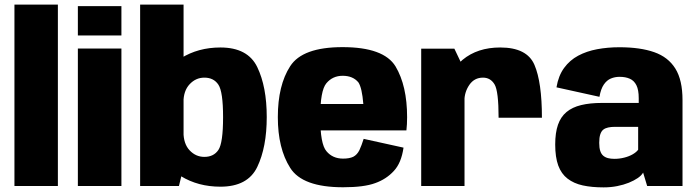

<svg xmlns="http://www.w3.org/2000/svg" viewBox="-20 -805 3012 831"><path d="M42.5 0H230.5V-785H42.5Z M317 0H505.5V-595H317ZM317 -778.5V-651.5H505.5V-778.5Z M586.5 0H754.5L774.5 -82V-785H586.5ZM934 3Q1052.5 3 1093.5 -82.5Q1134.5 -168 1134.5 -298.5Q1134.5 -429.5 1093.5 -514.5Q1052.5 -599.5 934 -599.5Q837.5 -599.5 763.2 -553Q689 -506.5 689 -436.5L774 -362Q774 -412 800.8 -440.5Q827.5 -469 864.5 -469Q905 -469 925.2 -438.5Q945.5 -408 945.5 -298Q945.5 -186 925.2 -156Q905 -126 864.5 -126Q827.5 -126 800.8 -154.2Q774 -182.5 774 -235L689 -158.5Q689 -88 763.2 -42.5Q837.5 3 934 3Z M1465 5.5V-118.5Q1419.5 -118.5 1393 -150.5Q1366 -181.5 1366 -297.5Q1366 -413 1392.5 -444.5Q1419.5 -477 1463 -477Q1508 -477 1531.5 -448Q1547 -424 1552.5 -355H1350V-240.5H1739Q1742 -266.5 1742 -298Q1742 -433.5 1692 -517.5Q1641 -601 1462.5 -601Q1289 -601 1236 -518.5Q1182.5 -436 1182.5 -298Q1182.5 -162.5 1236 -78.5Q1288.5 5.5 1465 5.5ZM1465 -118.5V5.5Q1555.5 5.5 1604 -12.5Q1652 -29.5 1684.5 -65Q1717 -99.5 1726.5 -166L1554 -204Q1545 -175.5 1535.5 -155Q1525.5 -135 1509 -126.5Q1492.5 -118.5 1465 -118.5Z M2138 -295.5H2325.5Q2325.5 -449 2293.2 -524.2Q2261 -599.5 2145 -599.5Q2046.5 -599.5 1982.2 -546.2Q1918 -493 1918 -401L1990 -368Q1990 -406.5 2011.5 -437.8Q2033 -469 2070.5 -469Q2103 -469 2120.5 -439.8Q2138 -410.5 2138 -295.5ZM1803 0H1990.5V-502L1946.5 -594.5H1803Z M2592.5 6Q2623.5 6 2651.2 0.5Q2679 -5 2701.8 -14.2Q2724.5 -23.5 2740.5 -34.5Q2756.5 -45.5 2763.5 -58L2781 0H2934V-372Q2934 -458.5 2903 -508.2Q2872 -558 2811.5 -579.2Q2751 -600.5 2661 -600.5Q2610 -600.5 2564.5 -592Q2519 -583.5 2482.5 -564Q2446 -544.5 2421.5 -511Q2397 -477.5 2388.5 -427L2574.5 -386Q2580.5 -420.5 2593.5 -439.2Q2606.5 -458 2624 -465.2Q2641.5 -472.5 2661.5 -472.5Q2687.5 -472.5 2706 -464.2Q2724.5 -456 2734.5 -436Q2744.5 -416 2744.5 -380V-359.5H2585.5Q2533.5 -359.5 2495.2 -350.2Q2457 -341 2432 -320.2Q2407 -299.5 2395 -265Q2383 -230.5 2383 -179.5Q2383 -124.5 2396.2 -88.5Q2409.5 -52.5 2436.5 -31.8Q2463.5 -11 2502.2 -2.5Q2541 6 2592.5 6ZM2639 -117.5Q2624 -117.5 2612 -120.5Q2600 -123.5 2591.2 -130.8Q2582.5 -138 2578 -151.5Q2573.5 -165 2573.5 -187Q2573.5 -209.5 2578 -223.2Q2582.5 -237 2591 -243.8Q2599.5 -250.5 2612.2 -253.2Q2625 -256 2641 -256H2742V-157Q2734.5 -146.5 2718.5 -137.2Q2702.5 -128 2681.8 -122.8Q2661 -117.5 2639 -117.5Z"/></svg>

Font: Anybody SemiCondensed ExtraBold
Style: Regular
Weight: 800
Width: 4
Version: Version 1.113;gftools[0.9.25]